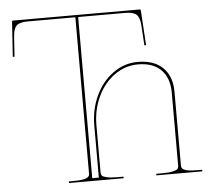

<svg xmlns="http://www.w3.org/2000/svg" viewBox="-53 -818 963 875"><g transform="rotate(-5 428.5 -380.0)"><path d="M227.5 0V-7.3H247.6Q272 -7.3 287.8 -9.5Q303.7 -11.7 310.8 -15.9Q317.9 -20 320.1 -24.4Q322.3 -28.8 322.3 -35.2V-750H105Q67.9 -750 53.5 -736.8Q39.1 -723.6 36.6 -687.5L30.3 -594.7L22.5 -595.7L33.2 -755.4Q33.2 -759.8 38.1 -759.8H617.2Q622.1 -759.8 622.1 -755.4L632.3 -595.7L624.5 -594.7L618.7 -687.5Q616.2 -723.1 601.8 -736.6Q587.4 -750 549.8 -750H335V-12.7H365.2V-251Q365.2 -324.2 394.3 -386.5Q423.3 -448.7 474.6 -485.6Q525.9 -522.5 587.4 -522.5Q662.1 -522.5 702.4 -482.7Q742.7 -442.9 742.7 -372.6V-35.2Q742.7 -28.8 744.9 -24.4Q747.1 -20 754.2 -15.9Q761.2 -11.7 777.1 -9.5Q793 -7.3 817.4 -7.3H837.4V0H627.4V-7.3H654.8Q687 -7.3 704.3 -11.5Q721.7 -15.6 725.8 -21Q730 -26.4 730 -35.2V-371.1Q730 -436.5 693.1 -473.9Q656.2 -511.2 587.4 -511.2Q529.3 -511.2 480.5 -476.6Q431.6 -441.9 403.3 -382.1Q375 -322.3 375 -251V-35.2Q375 -26.4 379.2 -21Q383.3 -15.6 400.6 -11.5Q418 -7.3 450.2 -7.3H477.5V0Z"/></g></svg>

Font: ZnikomitNo25
Style: Regular
Weight: 100
Designer: gluk
Foundry: gluk
Version: Version 0.56